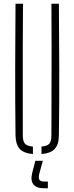

<svg xmlns="http://www.w3.org/2000/svg" viewBox="-20 -820 398 1027"><path d="M63 -95Q61 -274.5 61.2 -447.8Q61.5 -621 63 -800H103Q102 -680.5 101.8 -564Q101.5 -447.5 101.8 -331Q102 -214.5 102 -95Q102 -64.5 113.5 -51.5Q125 -38.5 156 -36V4Q107.5 0 85.8 -23.5Q64 -47 63 -95ZM202 4V-36Q233 -38.5 244 -51.5Q255 -64.5 255 -95Q255 -214.5 255.5 -331Q256 -447.5 256 -564Q256 -680.5 255 -800H295Q296.5 -621 297 -447.8Q297.5 -274.5 295 -95Q294.5 -47 272.8 -23.5Q251 0 202 4ZM236 187H215Q174.5 187 158.5 166Q142.5 145 152 106L169 40H209L191 106Q184.5 130 190.2 140.5Q196 151 216 151H236Z"/></svg>

Font: Big Shoulders Stencil Text Thin
Style: Regular
Weight: 100
Designer: Patric King
Foundry: XO Type Co
Version: Version 2.001